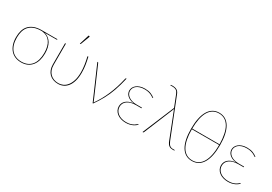

<svg xmlns="http://www.w3.org/2000/svg" viewBox="27 -1590 3492 2463"><g transform="rotate(30 1772.5 -359.0)"><path d="M354 -475Q387.5 -465 413 -445Q438.5 -425 455.5 -395.8Q472.5 -366.5 481 -329Q489.5 -291.5 489.5 -247Q489.5 -190.5 475.8 -143.8Q462 -97 435.2 -63.8Q408.5 -30.5 369 -12.2Q329.5 6 277.5 6Q228.5 6 188.8 -10.5Q149 -27 120.8 -59Q92.5 -91 77 -137.5Q61.5 -184 61.5 -244Q61.5 -298 75 -342.5Q88.5 -387 117.8 -418.5Q147 -450 192.8 -467.5Q238.5 -485 303 -485H535.5V-483Q535.5 -480 533.5 -477.5Q531.5 -475 526 -475ZM477.5 -247Q477.5 -350 435.8 -408.2Q394 -466.5 314 -475H303.5Q240.5 -475 196.5 -458Q152.5 -441 125.2 -410.5Q98 -380 85.8 -337.2Q73.5 -294.5 73.5 -243.5Q73.5 -186 87.5 -141.5Q101.5 -97 127.8 -66.5Q154 -36 191.8 -20Q229.5 -4 277 -4Q326.5 -4 364.2 -21Q402 -38 427 -69.5Q452 -101 464.8 -146Q477.5 -191 477.5 -247Z M645.5 0ZM657.5 -490V-176Q657.5 -135 669.5 -102.8Q681.5 -70.5 703.8 -48Q726 -25.5 757 -13.8Q788 -2 826.5 -2Q860 -2 892.5 -16.5Q925 -31 950.8 -62.8Q976.5 -94.5 992.5 -145Q1008.5 -195.5 1008.5 -267.5Q1008.5 -319.5 1000.2 -375.5Q992 -431.5 979 -483Q978 -486.5 979.5 -488.2Q981 -490 983.5 -490H990.5Q997 -459.5 1002.8 -433Q1008.5 -406.5 1012.2 -380.5Q1016 -354.5 1018.2 -327Q1020.5 -299.5 1020.5 -267.5Q1020.5 -195.5 1005 -143.5Q989.5 -91.5 962.8 -57.8Q936 -24 900.8 -8Q865.5 8 826.5 8Q785.5 8 752.2 -4.5Q719 -17 695.2 -40.5Q671.5 -64 658.5 -98.2Q645.5 -132.5 645.5 -176V-490ZM812.5 -579.5 858 -725.5H867Q871.5 -725.5 874 -721.5Q876.5 -717.5 874 -712L824 -579.5Z M1556 -490Q1543 -434 1529.2 -386.2Q1515.5 -338.5 1500.8 -296.5Q1486 -254.5 1469.2 -216.8Q1452.5 -179 1433.2 -143.2Q1414 -107.5 1391.8 -72.2Q1369.5 -37 1343.5 0H1336.5L1123.5 -490H1130.5Q1134.5 -490 1136.5 -487.8Q1138.5 -485.5 1139.5 -483L1334.5 -34Q1339.5 -22.5 1341.5 -13Q1376 -61 1405.2 -112.8Q1434.5 -164.5 1459.2 -222.2Q1484 -280 1504.5 -344.2Q1525 -408.5 1541 -480.5Q1542 -486 1544.5 -488Q1547 -490 1550 -490Z M1973 -444Q1971 -442 1969 -442Q1966 -442 1957 -449.2Q1948 -456.5 1931.2 -465Q1914.5 -473.5 1889 -480.8Q1863.5 -488 1827.5 -488Q1787 -488 1757.8 -478.5Q1728.5 -469 1709.5 -453.5Q1690.5 -438 1681.2 -418Q1672 -398 1672 -377.5Q1672 -354.5 1683.5 -334.2Q1695 -314 1716 -299Q1737 -284 1766.5 -275.5Q1796 -267 1832 -267H1912.5V-257H1832Q1790.5 -257 1758 -248Q1725.5 -239 1703.2 -222.8Q1681 -206.5 1669.5 -184Q1658 -161.5 1658 -134.5Q1658 -106 1670.5 -82Q1683 -58 1705.5 -40.8Q1728 -23.5 1759.2 -13.8Q1790.5 -4 1828 -4Q1868.5 -4 1896 -13Q1923.5 -22 1940.8 -33Q1958 -44 1966.5 -53Q1975 -62 1978 -62Q1980 -62 1982 -60L1984 -58Q1976.5 -47 1962.2 -35.8Q1948 -24.5 1928.2 -15.2Q1908.5 -6 1883.2 0Q1858 6 1828 6Q1787.5 6 1754.2 -4.5Q1721 -15 1697 -33.8Q1673 -52.5 1659.8 -78.2Q1646.5 -104 1646.5 -134Q1646.5 -157.5 1655.2 -179Q1664 -200.5 1682.2 -217.8Q1700.5 -235 1728.2 -246.5Q1756 -258 1794.5 -262Q1757.5 -266.5 1732.2 -278.8Q1707 -291 1691.2 -307Q1675.5 -323 1668.5 -341.5Q1661.5 -360 1661.5 -377.5Q1661.5 -399 1671.5 -420.5Q1681.5 -442 1702 -459.2Q1722.5 -476.5 1753.8 -487.2Q1785 -498 1827.5 -498Q1877.5 -498 1914.2 -483.8Q1951 -469.5 1976 -447Z M2271.5 -469.5 2204.5 -638.5Q2198.5 -653 2191.5 -664Q2184.5 -675 2174 -682.2Q2163.5 -689.5 2149 -693.2Q2134.5 -697 2114.5 -697H2085V-702Q2085 -704 2088.8 -705.5Q2092.5 -707 2109 -707Q2154.5 -707 2178.2 -692Q2202 -677 2214.5 -645.5L2440.5 -75.5Q2456 -37 2474.5 -21.8Q2493 -6.5 2520 -6.5H2549.5V-1.5Q2549.5 0.5 2546 2Q2542.5 3.5 2528 3.5Q2512.5 3.5 2498.5 0.8Q2484.5 -2 2472.2 -9.8Q2460 -17.5 2449.2 -31.8Q2438.5 -46 2429.5 -69.5L2284.5 -439Q2280.5 -448 2277.5 -458.5Q2275 -449 2271.5 -441L2092.5 -7Q2091.5 -4.5 2089 -2.2Q2086.5 0 2082.5 0H2075.5Z M2807.5 -707Q2859 -707 2899 -683.5Q2939 -660 2966.2 -614.5Q2993.5 -569 3007.5 -502.2Q3021.5 -435.5 3021.5 -349Q3021.5 -262.5 3007.5 -196.2Q2993.5 -130 2966.2 -85Q2939 -40 2899 -17Q2859 6 2807.5 6Q2755.5 6 2715.8 -17Q2676 -40 2648.8 -85Q2621.5 -130 2607.5 -196.2Q2593.5 -262.5 2593.5 -349Q2593.5 -435.5 2607.5 -502.2Q2621.5 -569 2648.8 -614.5Q2676 -660 2715.8 -683.5Q2755.5 -707 2807.5 -707ZM2807.5 -3.5Q2857.5 -3.5 2895.5 -26.2Q2933.5 -49 2958.8 -92.8Q2984 -136.5 2997 -200.5Q3010 -264.5 3010 -347H2605.5Q2605.5 -264.5 2618.5 -200.5Q2631.5 -136.5 2656.8 -92.8Q2682 -49 2719.8 -26.2Q2757.5 -3.5 2807.5 -3.5ZM2807.5 -697.5Q2758 -697.5 2720.2 -674.8Q2682.5 -652 2657.2 -608.5Q2632 -565 2619 -501.5Q2606 -438 2605.5 -357H3010Q3009 -438 2996 -501.5Q2983 -565 2957.8 -608.5Q2932.5 -652 2894.8 -674.8Q2857 -697.5 2807.5 -697.5Z M3486.5 -444Q3484.5 -442 3482.5 -442Q3479.5 -442 3470.5 -449.2Q3461.5 -456.5 3444.8 -465Q3428 -473.5 3402.5 -480.8Q3377 -488 3341 -488Q3300.5 -488 3271.2 -478.5Q3242 -469 3223 -453.5Q3204 -438 3194.8 -418Q3185.5 -398 3185.5 -377.5Q3185.5 -354.5 3197 -334.2Q3208.5 -314 3229.5 -299Q3250.5 -284 3280 -275.5Q3309.5 -267 3345.5 -267H3426V-257H3345.5Q3304 -257 3271.5 -248Q3239 -239 3216.8 -222.8Q3194.5 -206.5 3183 -184Q3171.5 -161.5 3171.5 -134.5Q3171.5 -106 3184 -82Q3196.5 -58 3219 -40.8Q3241.5 -23.5 3272.8 -13.8Q3304 -4 3341.5 -4Q3382 -4 3409.5 -13Q3437 -22 3454.2 -33Q3471.5 -44 3480 -53Q3488.5 -62 3491.5 -62Q3493.5 -62 3495.5 -60L3497.5 -58Q3490 -47 3475.8 -35.8Q3461.5 -24.5 3441.8 -15.2Q3422 -6 3396.8 0Q3371.5 6 3341.5 6Q3301 6 3267.8 -4.5Q3234.5 -15 3210.5 -33.8Q3186.5 -52.5 3173.2 -78.2Q3160 -104 3160 -134Q3160 -157.5 3168.8 -179Q3177.5 -200.5 3195.8 -217.8Q3214 -235 3241.8 -246.5Q3269.5 -258 3308 -262Q3271 -266.5 3245.8 -278.8Q3220.5 -291 3204.8 -307Q3189 -323 3182 -341.5Q3175 -360 3175 -377.5Q3175 -399 3185 -420.5Q3195 -442 3215.5 -459.2Q3236 -476.5 3267.2 -487.2Q3298.5 -498 3341 -498Q3391 -498 3427.8 -483.8Q3464.5 -469.5 3489.5 -447Z"/></g></svg>

Font: Lato Hairline
Style: Regular
Weight: 100
Designer: Lukasz Dziedzic
Foundry: tyPoland Lukasz Dziedzic
Version: Version 2.007; 2014-02-27